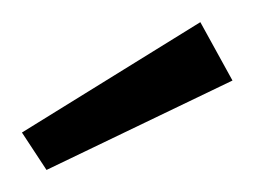

<svg xmlns="http://www.w3.org/2000/svg" viewBox="-61 -715 232 175"><path d="M-41 -594.2 121.6 -694.8 150.9 -641.6 -18.6 -560.1Z"/></svg>

Font: Spartan MB
Style: Regular
Weight: 400
Designer: Matt Bailey, Mirko Velimirovic
Foundry: Matt Bailey
Version: Version 1.005